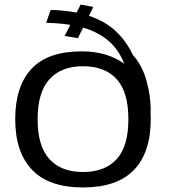

<svg xmlns="http://www.w3.org/2000/svg" viewBox="-20 -820 759 845"><path d="M345 5Q195 5 121 -72.8Q47 -150.5 47 -295.2Q47 -440 118.5 -517Q190 -594 340 -594Q451 -594 527 -539.5Q501.5 -604 455.5 -642Q409.5 -680 345.5 -698.5L323 -652L264.5 -662L289.5 -710.5Q264.5 -714.5 238 -716.8Q211.5 -719 183 -719.5L203 -776.5Q266 -774.5 317 -764.5L335 -800L390.5 -789.5L371.5 -750.5Q440.5 -727.5 487.5 -684.8Q534.5 -642 564.5 -578.5Q605.5 -533 624.5 -465.5Q643.5 -398 643.5 -330L642 -331Q643.5 -314 643.5 -296.5Q643.5 -148.5 569.2 -71.8Q495 5 345 5ZM345 -63Q441.5 -63 493.2 -119.2Q545 -175.5 545 -295.5Q545 -415.5 493.2 -472Q441.5 -528.5 345.2 -528.5Q249 -528.5 197.2 -470.8Q145.5 -413 145.5 -295.2Q145.5 -177.5 197.2 -120.2Q249 -63 345 -63Z"/></svg>

Font: Anybody ExtraExpanded
Style: Regular
Weight: 400
Width: 8
Designer: Tyler Finck
Foundry: Etcetera Type Company
Version: Version 1.010; ttfautohint (v1.8.3) -l 8 -r 50 -G 200 -x 14 